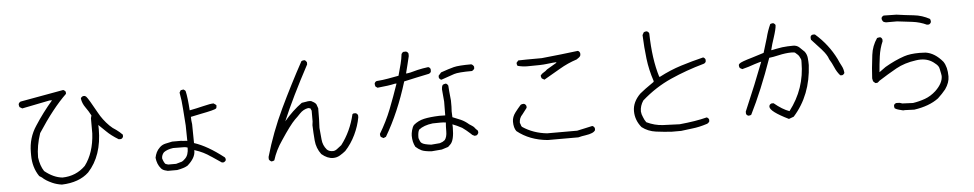

<svg xmlns="http://www.w3.org/2000/svg" viewBox="-44 -1158 8088 1595"><g transform="rotate(-5 4000.0 -360.0)"><path d="M420 65Q377 59 341 43Q287 19 260 -8L238 -22Q186 -98 186 -200V-225Q186 -345 250 -441Q317 -545 399 -640H377L147 -594L125 -607Q120 -618 120 -632Q125 -646 138 -652Q268 -676 499 -717Q503 -716 510 -710.5Q517 -705 519 -699V-683Q405 -574 277 -377Q242 -274 242 -177Q251 -107 282 -60Q356 0 430 7Q543 5 622 -73Q699 -175 708 -336V-463L714 -486Q694 -524 669.5 -558Q645 -592 639 -632Q639 -643 658 -652H673Q681 -648 686 -643Q703 -624 768 -506Q802 -443 855 -390Q880 -365 909 -348Q937 -328 960 -304V-288Q955 -273 941 -269H923Q862 -306 824 -344L764 -402L765 -368Q765 -146 645 -16Q564 60 420 65Z M1380 -24 1429 -38Q1438 -41 1456 -59Q1487 -87 1487 -150Q1476 -155 1461 -156Q1446 -157 1366 -157Q1316 -150 1288 -129Q1268 -108 1268 -79Q1279 -43 1292 -31L1314 -24ZM1384 28H1306L1295 25Q1264 19 1250 1Q1220 -34 1214 -89Q1219 -114 1229 -134.5Q1239 -155 1259 -174Q1279 -193 1306.5 -199Q1334 -205 1363 -211H1438Q1452 -208 1468 -208Q1484 -208 1489 -205Q1489 -270 1487 -335Q1481 -403 1477 -472.5Q1473 -542 1460 -611L1471 -630Q1487 -634 1494 -634Q1510 -626 1512 -616Q1524 -565 1531 -457Q1585 -467 1646 -482Q1707 -497 1733 -497Q1756 -483 1756 -478Q1756 -460 1750 -453Q1737 -442 1622 -420Q1583 -413 1536 -402Q1536 -371 1541 -341Q1541 -262 1543 -183Q1653 -148 1788 -42Q1794 -35 1794 -19Q1788 -7 1775 -2H1760L1677 -58H1676Q1616 -101 1545 -123L1540 -125V-117Q1540 -59 1472 0Q1441 18 1384 28Z M2684 41Q2636 41 2588 0Q2549 -52 2543.5 -116.5Q2538 -181 2536 -245L2540 -276V-366L2531 -386L2513 -390Q2472 -383 2442 -351Q2419 -326 2396 -305Q2353 -262 2274 -142Q2221 -66 2195 18Q2185 25 2169 25Q2154 16 2150 5V-14Q2208 -216 2299 -407Q2390 -598 2491 -783Q2500 -789 2517 -789Q2529 -784 2536 -770V-752Q2395 -489 2314 -297Q2386 -382 2464 -438Q2484 -440 2502 -444Q2514 -447 2528 -447L2542 -446Q2553 -440 2564.5 -433.5Q2576 -427 2584 -415L2596 -381Q2596 -276 2592 -218Q2597 -170 2601 -120.5Q2605 -71 2637 -34Q2655 -16 2687 -16Q2707 -16 2729 -35L2760 -59Q2842 -166 2875 -307Q2881 -313 2887 -313H2902Q2917 -308 2921 -293V-277Q2908 -205 2874 -134Q2840 -63 2789 -8Q2767 10 2741 25.5Q2715 41 2684 41Z M3636 -528Q3621 -533 3616 -548V-563L3639 -589Q3707 -613 3748 -623.5Q3789 -634 3894 -634Q3908 -629 3916 -613V-597Q3911 -586 3896 -578Q3782 -578 3746 -566ZM3115 -87 3093 -99Q3088 -108 3088 -124Q3147 -222 3186 -321.5Q3225 -421 3262 -529H3249Q3199 -517 3102 -508L3086 -519Q3081 -529 3081 -545Q3087 -561 3100 -564Q3153 -568 3196 -576Q3239 -584 3284 -592Q3300 -650 3310 -688.5Q3320 -727 3325 -770Q3335 -785 3340.5 -786Q3346 -787 3363 -787Q3378 -782 3383 -768V-747Q3374 -712 3367 -680.5Q3360 -649 3348 -605Q3374 -605 3445 -626Q3488 -636 3536 -642Q3551 -637 3555 -623V-605Q3552 -592 3536 -586L3431 -564L3327 -541Q3250 -289 3136 -96ZM3505 2 3577 -4 3601 -13 3620 -26Q3639 -51 3639 -97Q3639 -143 3642 -171Q3622 -174 3600 -174L3532 -173Q3457 -164 3416 -131Q3404 -110 3404 -68Q3404 -60 3405 -59Q3414 -34 3418 -28Q3422 -22 3430 -17Q3447 -5 3505 2ZM3504 57Q3445 53 3420 41Q3395 29 3372 8Q3350 -32 3350 -86Q3350 -104 3357 -131.5Q3364 -159 3377 -174Q3415 -206 3464 -217Q3513 -228 3593 -231L3642 -230L3643 -345Q3634 -440 3634 -448Q3634 -469 3643 -484Q3649 -490 3669 -493Q3681 -490 3689 -474Q3690 -445 3700 -349V-298Q3698 -278 3698 -259Q3700 -237 3700 -210Q3735 -197 3768.5 -182Q3802 -167 3834 -139L3851 -128Q3868 -117 3873 -111Q3880 -100 3902 -79L3903 -61Q3902 -58 3896 -50Q3890 -42 3883.5 -41.5Q3877 -41 3870 -40L3852 -49L3835 -65Q3807 -91 3773 -115Q3730 -138 3695 -151L3696 -127Q3696 -16 3662 15L3643 33L3589 50Z M4489 -454 4468 -466Q4461 -477 4461 -491Q4472 -506 4488 -514.5Q4504 -523 4518 -537Q4568 -565 4598 -584L4600 -590Q4582 -590 4515 -582Q4479 -577 4358 -577Q4317 -577 4276 -588Q4270 -600 4270 -613L4286 -632Q4326 -634 4482 -634Q4651 -651 4785 -668Q4798 -665 4804 -648V-631Q4800 -619 4790 -612Q4780 -605 4770 -598Q4693 -573 4625.5 -533Q4558 -493 4489 -454ZM4728 48H4472Q4322 34 4219 -49Q4198 -78 4198 -129Q4198 -168 4226 -205Q4248 -234 4274 -263Q4282 -269 4301 -269Q4315 -265 4321 -249V-234L4282 -183Q4254 -155 4254 -114Q4259 -105 4261 -95Q4263 -85 4270 -79Q4358 -20 4472 -8H4723Q4756 -14 4787.5 -22Q4819 -30 4851 -36Q4866 -31 4871 -16V0Q4858 26 4789 36Q4758 40 4728 48Z M5583 69H5503Q5440 65 5374.5 56.5Q5309 48 5258 9Q5207 -53 5207 -129Q5207 -205 5273 -270Q5307 -299 5390 -356L5392 -363Q5360 -459 5348.5 -554Q5337 -649 5333 -752L5345 -774Q5354 -780 5370 -780Q5386 -774 5390 -760Q5394 -546 5441 -395L5447 -394Q5538 -442 5630.5 -471Q5723 -500 5818 -523Q5832 -518 5837 -504V-489Q5833 -475 5818 -470Q5671 -429 5538.5 -370Q5406 -311 5292 -210Q5264 -168 5264 -121Q5266 -96 5277 -73Q5286 -48 5301 -28Q5368 4 5436 7.5Q5504 11 5576 13Q5711 0 5804 -24Q5818 -19 5823 -5V10Q5814 26 5800 30Q5735 51 5678 57Z M6955 -275 6940 -276Q6913 -307 6897 -345Q6881 -383 6860 -417Q6854 -437 6840 -458Q6825 -485 6724 -591Q6722 -598 6722 -610Q6722 -629 6744 -633L6760 -632Q6868 -538 6930 -413Q6943 -382 6958.5 -353.5Q6974 -325 6976 -292Q6967 -277 6955 -275ZM6484 48Q6331 -27 6331 -67Q6331 -86 6351 -93H6368Q6435 -37 6494 -16Q6629 -191 6629 -411V-429Q6627 -433 6627 -438Q6615 -467 6603.5 -477Q6592 -487 6581 -497Q6568 -500 6551 -500Q6504 -500 6443 -486Q6395 -475 6365 -472Q6271 -205 6175 -14Q6167 -8 6151 -8Q6134 -14 6132 -28V-44Q6230 -272 6296 -446Q6290 -446 6239 -430Q6187 -411 6134 -398L6114 -409Q6108 -418 6108 -435Q6110 -440 6116 -446Q6129 -459 6223 -486Q6268 -499 6322 -517Q6342 -580 6359 -639Q6373 -696 6398 -751Q6411 -756 6422 -756Q6426 -755 6433.5 -749Q6441 -743 6441 -737Q6441 -710 6415 -630Q6399 -584 6387 -534H6393Q6424 -541 6480 -550Q6524 -555 6571 -555Q6602 -555 6622.5 -536Q6643 -517 6663 -497Q6681 -473 6684 -443Q6687 -413 6687 -383Q6674 -133 6525 33Z M7528 62 7450 59 7435 60Q7417 55 7400 51Q7383 47 7367 37Q7363 28 7363 17Q7363 0 7384 -6L7412 -5L7433 2L7522 6Q7575 -2 7623.5 -19.5Q7672 -37 7715 -76Q7779 -137 7779 -197Q7779 -205 7768 -256Q7764 -283 7735 -304Q7686 -348 7616 -348Q7597 -348 7578 -345Q7481 -332 7409.5 -292Q7338 -252 7260 -202Q7252 -193 7242 -187L7226 -186Q7208 -198 7206 -207.5Q7204 -217 7202 -227Q7205 -301 7220 -421Q7229 -496 7272 -558Q7289 -562 7297 -562Q7309 -559 7315 -543V-527Q7290 -470 7281 -403.5Q7272 -337 7267 -273Q7291 -289 7321 -312Q7405 -361 7483 -387Q7533 -404 7613 -404Q7638 -404 7662 -402Q7739 -391 7804 -313Q7835 -267 7835 -189Q7835 -137 7798 -84Q7770 -49 7732 -14Q7654 44 7528 62ZM7710 -632H7694Q7639 -658 7575 -666Q7511 -674 7449 -681H7357Q7350 -683 7342.5 -685Q7335 -687 7330.5 -694Q7326 -701 7324.5 -706Q7323 -711 7323 -720Q7329 -734 7343 -739Q7396 -739 7449 -737Q7519 -727 7590.5 -719.5Q7662 -712 7724 -677Q7729 -668 7729 -652Q7724 -637 7710 -632Z"/></g></svg>

Font: Yozai
Style: Regular
Weight: 400
Designer: LXGW / Y.OzVox
Foundry: LXGW / Y.OzVox
Version: Version 0.861;October 22, 2024